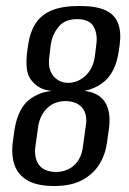

<svg xmlns="http://www.w3.org/2000/svg" viewBox="-20 -614 430 642"><path d="M161 8Q105 8 72.5 -10.5Q40 -29 28.5 -62.5Q17 -96 23 -140L28 -176Q32 -206 42.5 -231.5Q53 -257 71 -275Q84 -287 104.5 -297Q125 -307 153 -310Q127 -313 112.5 -321.5Q98 -330 87 -343Q72 -360 69.5 -386Q67 -412 71 -442L74 -463Q80 -506 99 -535.5Q118 -565 153.5 -579.5Q189 -594 245 -594Q302 -594 333 -579.5Q364 -565 375 -535.5Q386 -506 380 -463L377 -442Q372 -407 358.5 -380Q345 -353 321.5 -335.5Q298 -318 263 -310Q294 -306 311.5 -293Q329 -280 337 -261.5Q345 -243 346 -221Q347 -199 343 -175L338 -139Q333 -99 313 -66Q293 -33 256 -12.5Q219 8 161 8ZM166 -39Q203 -39 227.5 -61Q252 -83 257 -122L267 -194Q273 -231 255.5 -253Q238 -275 200 -276Q162 -276 138 -252.5Q114 -229 108 -193L98 -122Q94 -85 110.5 -62.5Q127 -40 166 -39ZM208 -337Q240 -337 265.5 -360.5Q291 -384 297 -424L302 -465Q307 -500 293 -525Q279 -550 238 -550Q197 -550 176 -524.5Q155 -499 150 -466L145 -425Q139 -384 158 -360.5Q177 -337 208 -337Z"/></svg>

Font: Alumni Sans Medium
Style: Italic
Weight: 500
Italic angle: -8°
Designer: Robert E. Leuschke
Foundry: Robert E. Leuschke
Version: Version 1.016